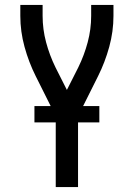

<svg xmlns="http://www.w3.org/2000/svg" viewBox="-20 -755 540 775"><path d="M205 0V-286L124 -448Q96 -504 79 -566Q62 -628 62 -691V-735H152V-691Q152 -637 166 -584.5Q180 -532 204 -483L250 -392L296 -483Q320 -532 334 -584.5Q348 -637 348 -691V-735H438V-691Q438 -628 421 -566Q404 -504 376 -448L295 -286V0ZM381 -261H119V-327H381Z"/></svg>

Font: Iosevka Term Curly Medium
Style: Regular
Weight: 500
Designer: Belleve Invis
Foundry: Belleve Invis
Version: Version 32.3.0